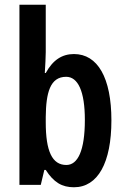

<svg xmlns="http://www.w3.org/2000/svg" viewBox="-20 -780 526 810"><path d="M173 -560V-760H62V0H152L167 -63H173C207 -10 242 10 292 10C393 10 450 -94 450 -272C450 -452 392 -552 292 -552C242 -552 203 -527 173 -472H169C171 -506 173 -539 173 -560ZM259 -456C309 -456 338 -395 338 -274C338 -144 308 -84 260 -84C200 -84 173 -142 173 -264V-286C174 -388 191 -456 259 -456Z"/></svg>

Font: Noto Sans Gujarati ExtraCondensed SemiBold
Style: Regular
Weight: 600
Width: 2
Designer: Jelle Bosma - Monotype Design Team, Universal Thirst
Foundry: Monotype Imaging Inc.
Version: Version 2.106